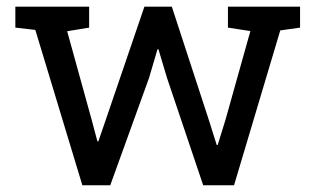

<svg xmlns="http://www.w3.org/2000/svg" viewBox="-20 -548 930 568"><path d="M223.6 0 84.5 -459.5 25.4 -466.3V-528.3H243.7V-466.3L178.7 -455.6L251.5 -192.4L268.1 -129.9H271L292.5 -192.4L407.2 -528.3H488.3L597.7 -193.4L621.1 -119.1H624L647 -193.4L720.7 -456.1L654.3 -466.3V-528.3H867.7V-466.3L809.1 -458L672.4 0H581.1L474.1 -317.4L448.7 -402.3L445.8 -401.9L420.9 -317.4L306.2 0Z"/></svg>

Font: Roboto Slab LO
Style: Regular
Weight: 400
Designer: Google
Version: Version 2.000